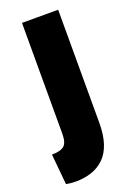

<svg xmlns="http://www.w3.org/2000/svg" viewBox="-158 -580 553 808"><g transform="rotate(-20 118.5 -175.5)"><path d="M36 177Q25 177 14.5 176Q4 175 -7 173L-20 36Q19 36 35 22Q51 8 51 -31V-528H213V-22Q213 32 200.5 70Q188 108 164 131.5Q140 155 107.5 166Q75 177 36 177Z"/></g></svg>

Font: Bricolage Grotesque 72pt ExtraBold
Style: Regular
Weight: 800
Designer: Mathieu Triay
Foundry: Atelier Triay
Version: Version 1.001;gftools[0.9.33.dev8+g029e19f]